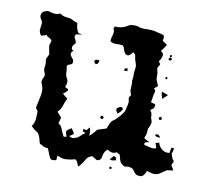

<svg xmlns="http://www.w3.org/2000/svg" viewBox="-59 -520 655 595"><g transform="rotate(10 268.5 -223.0)"><path d="M304 -452Q313 -454 322 -453.5Q331 -453 339 -449Q350 -448 361 -448.5Q372 -449 383 -447Q391 -445 397.5 -443.5Q404 -442 412 -440Q415 -436 414.5 -431.5Q414 -427 413 -422Q417 -419 420.5 -416.5Q424 -414 428 -412Q425 -406 421 -400.5Q417 -395 413 -390Q415 -388 417 -386Q419 -384 421 -382Q422 -369 412 -357Q416 -351 418 -349Q416 -344 413 -339.5Q410 -335 412 -330Q415 -322 414.5 -314.5Q414 -307 415 -300Q417 -295 419 -290.5Q421 -286 423 -281Q420 -278 417 -276Q414 -274 412 -272Q414 -269 416 -266.5Q418 -264 416 -259Q414 -252 413 -244Q412 -236 410 -228Q413 -227 416.5 -226Q420 -225 424 -224Q427 -211 412 -204Q417 -198 418 -192Q419 -186 419 -179Q424 -171 422 -162Q420 -153 415 -145Q416 -130 409 -115Q413 -112 417.5 -109.5Q422 -107 427 -105Q423 -104 418.5 -103.5Q414 -103 412 -98Q412 -94 415 -93.5Q418 -93 422 -92Q429 -90 436.5 -88.5Q444 -87 451 -91Q449 -95 448.5 -98Q448 -101 446 -105Q448 -107 451.5 -107.5Q455 -108 457 -109Q460 -97 470 -89Q480 -81 494 -83Q495 -88 495.5 -92Q496 -96 497 -100H505Q505 -95 504 -91Q503 -87 501 -82Q503 -76 505 -70Q507 -64 512 -60Q510 -57 509 -53.5Q508 -50 506 -47Q508 -44 510.5 -40Q513 -36 515 -32Q509 -30 502.5 -30Q496 -30 491 -26Q483 -21 477 -16.5Q471 -12 463 -11Q456 -10 449 -12Q442 -14 435 -16Q432 -8 427 -1.5Q422 5 412 3Q406 3 402.5 0Q399 -3 396 -7.5Q393 -12 389.5 -15Q386 -18 380 -18Q375 -20 369 -18Q363 -16 358 -21Q350 -26 347.5 -34.5Q345 -43 343 -51Q340 -53 337.5 -54Q335 -55 333 -57Q325 -52 317.5 -53.5Q310 -55 303 -60Q297 -55 294 -48.5Q291 -42 290 -34Q290 -28 283.5 -24Q277 -20 271 -25Q267 -27 263 -30Q259 -33 254 -29Q246 -26 242 -18.5Q238 -11 233 -4Q231 -1 228 2Q225 5 223 8Q220 3 218 -3Q216 -9 210 -13Q196 -9 182 -8Q168 -7 154 -15Q153 -12 153 -8Q153 -4 152 0Q147 1 142.5 1.5Q138 2 134 -1Q129 -9 126.5 -16.5Q124 -24 120 -32Q112 -32 106 -35Q100 -38 93 -42Q91 -50 89 -57.5Q87 -65 82 -73Q69 -81 59 -91Q67 -102 68 -114.5Q69 -127 69 -139Q67 -142 65.5 -144.5Q64 -147 62 -149Q66 -169 70.5 -190Q75 -211 65 -230Q65 -238 69 -245Q73 -252 70 -260Q65 -269 67 -279Q69 -289 67 -299Q66 -304 69 -309Q72 -314 74 -319Q72 -329 70 -339Q68 -349 73 -358Q74 -362 72 -364.5Q70 -367 67 -368.5Q64 -370 60.5 -372Q57 -374 56 -377Q51 -375 47 -374Q43 -373 39 -372Q31 -382 32.5 -392Q34 -402 35 -412Q33 -418 29 -424Q25 -430 27 -437Q29 -444 35 -447Q41 -450 47 -451Q56 -448 66.5 -446.5Q77 -445 86 -450Q93 -444 102 -442.5Q111 -441 120 -440Q125 -437 131 -434.5Q137 -432 143 -430Q143 -415 150 -402Q152 -399 155.5 -399Q159 -399 162 -397Q158 -396 153.5 -396Q149 -396 144 -394Q141 -390 142 -386Q143 -382 145.5 -378Q148 -374 148.5 -370Q149 -366 145 -363Q140 -359 139.5 -352Q139 -345 146 -344Q144 -341 141.5 -338.5Q139 -336 139 -332Q141 -325 146.5 -319.5Q152 -314 150 -306Q150 -303 147.5 -301.5Q145 -300 141.5 -299Q138 -298 135.5 -296Q133 -294 134 -290Q136 -281 136 -271.5Q136 -262 142 -254Q147 -243 140 -229Q142 -226 147 -224.5Q152 -223 150 -218Q146 -214 143 -211.5Q140 -209 137 -207Q144 -200 153 -194Q147 -183 143.5 -170.5Q140 -158 130 -149Q134 -144 137 -140.5Q140 -137 144 -133Q143 -128 142 -123.5Q141 -119 139 -114Q148 -109 151.5 -99Q155 -89 160 -80Q161 -75 165 -76Q169 -77 171 -77Q170 -81 168.5 -85Q167 -89 167 -94Q170 -98 173.5 -100.5Q177 -103 182 -106Q185 -101 187.5 -98Q190 -95 192 -90Q189 -87 186 -85Q183 -83 179 -81Q186 -75 194 -77Q202 -79 208 -83Q213 -88 217.5 -91.5Q222 -95 227 -99L218 -102V-110Q220 -109 223 -109Q226 -109 229 -108Q233 -114 237 -118Q240 -112 240 -105.5Q240 -99 240 -92Q251 -102 261 -115Q268 -117 275 -119.5Q282 -122 289 -124Q292 -133 296 -141.5Q300 -150 309 -155Q317 -162 324 -170Q331 -178 336 -187Q338 -197 340.5 -206Q343 -215 341 -224Q339 -229 341.5 -232.5Q344 -236 346 -239Q340 -250 341.5 -261.5Q343 -273 341 -284Q343 -293 342.5 -301.5Q342 -310 344 -320Q346 -331 342 -340.5Q338 -350 337 -361Q337 -364 334.5 -366.5Q332 -369 330 -371Q325 -366 320 -361Q315 -356 307 -361Q302 -366 300 -373.5Q298 -381 294 -386Q284 -388 273.5 -387Q263 -386 254 -392Q253 -397 254.5 -402Q256 -407 257.5 -412.5Q259 -418 259 -423Q259 -428 256 -433Q257 -434 259 -440Q271 -438 282.5 -441.5Q294 -445 304 -452ZM444 -382Q451 -385 449 -377Q445 -375 443.5 -376.5Q442 -378 444 -382ZM442 -372Q444 -376 448.5 -373.5Q453 -371 449 -367Q447 -364 443 -366Q439 -368 442 -372ZM215 -322Q216 -327 220.5 -328Q225 -329 230 -328Q231 -317 221 -314Q216 -319 215 -322ZM312 -317Q314 -318 316.5 -318Q319 -318 321 -319Q321 -317 321 -314.5Q321 -312 322 -310H311Q311 -312 311.5 -314Q312 -316 312 -317ZM442 -313Q449 -315 447 -307Q439 -304 442 -313ZM438 -266Q443 -264 448 -262.5Q453 -261 458 -259Q455 -255 451 -252Q447 -249 443 -244Q441 -249 439.5 -254.5Q438 -260 438 -266ZM309 -190Q313 -195 319.5 -197Q326 -199 328 -191Q326 -186 322 -182Q318 -178 314 -175Q312 -179 309.5 -182.5Q307 -186 309 -190ZM445 -187Q448 -190 451 -186.5Q454 -183 450 -179Q446 -177 443.5 -181Q441 -185 445 -187ZM265 -159Q268 -162 272 -158.5Q276 -155 272 -152Q269 -148 265.5 -151.5Q262 -155 265 -159ZM440 -130Q445 -135 450 -132.5Q455 -130 457 -125Q445 -123 440 -130ZM315 -31Q321 -39 326 -44Q328 -43 330 -42Q332 -41 334 -40V-32Q325 -28 315 -31ZM319 -9Q327 -11 325 -3Q316 0 319 -9Z"/></g></svg>

Font: ErikasBuero
Style: Regular
Weight: 400
Designer: Peter Wiegel
Foundry: Peter Wiegel
Version: Version 1.006